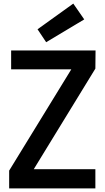

<svg xmlns="http://www.w3.org/2000/svg" viewBox="-20 -1049 583 1069"><path d="M511 -107V0H31V-99L377 -663H42V-768H512L511 -667L168 -107ZM237 -814 189 -886 388 -1029 449 -941Z"/></svg>

Font: Yaldevi SemiBold
Style: Regular
Weight: 600
Designer: Sol Matas, Rajitha Manaperi, Kosala Senevirathne
Foundry: Mooniak
Version: Version 1.100